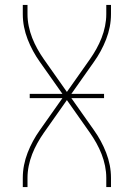

<svg xmlns="http://www.w3.org/2000/svg" viewBox="-20 -755 540 775"><path d="M72 0V-37Q72 -63 77 -88.5Q82 -114 91.5 -138.5Q101 -163 113.5 -186Q126 -209 141 -230L232 -359H100V-376H232L141 -505Q126 -526 113.5 -549Q101 -572 91.5 -596.5Q82 -621 77 -646.5Q72 -672 72 -698V-735H91V-698Q91 -674 96 -649.5Q101 -625 110 -602Q119 -579 131 -557.5Q143 -536 157 -516L250 -384L343 -516Q357 -536 369 -557.5Q381 -579 390 -602Q399 -625 404 -649.5Q409 -674 409 -698V-735H428V-698Q428 -672 423 -646.5Q418 -621 408.5 -596.5Q399 -572 386.5 -549Q374 -526 359 -505L268 -376H400V-359H268L359 -230Q374 -209 386.5 -186Q399 -163 408.5 -138.5Q418 -114 423 -88.5Q428 -63 428 -37V0H409V-37Q409 -61 404 -85.5Q399 -110 390 -133Q381 -156 369 -177.5Q357 -199 343 -219L250 -351L157 -219Q143 -199 131 -177.5Q119 -156 110 -133Q101 -110 96 -85.5Q91 -61 91 -37V0Z"/></svg>

Font: Iosevka Term Curly Thin
Style: Regular
Weight: 100
Designer: Belleve Invis
Foundry: Belleve Invis
Version: Version 32.3.0